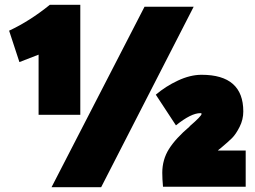

<svg xmlns="http://www.w3.org/2000/svg" viewBox="-20 -751 1065 801"><path d="M61 -492 18 -623Q104 -663 188 -731H315V-272H141V-523Q122 -515 61 -492ZM195 30 583 -723H788L402 30ZM995 -286Q995 -252 979.5 -221.5Q964 -191 948.5 -175.5Q933 -160 902 -134Q894 -128 892.5 -126.5Q891 -125 889 -123H1005V28H660Q657 -5 657 -30Q657 -85 685 -129.5Q713 -174 772 -224H771Q821 -267 821 -276Q821 -279 816 -279Q777 -279 714 -228L630 -356Q671 -391 722.5 -415Q774 -439 821 -439Q995 -439 995 -286Z"/></svg>

Font: Repo
Style: ExtraBlack
Weight: 1000
Designer: Stefan Peev
Foundry: Context Ltd
Version: Version 001.000